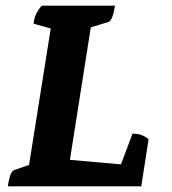

<svg xmlns="http://www.w3.org/2000/svg" viewBox="-20 -661 609 681"><path d="M8 0Q15 -53 31 -58L83 -76L160 -560L99 -577Q101 -595 107.5 -610Q114 -625 128 -641H388Q384 -616 378 -600.5Q372 -585 364 -583L302 -564L228 -94L409 -78L450 -187Q467 -187 480.5 -182.5Q494 -178 507 -167L481 0Z"/></svg>

Font: Petrona ExtraBold
Style: Italic
Weight: 800
Italic angle: -9°
Designer: Ringo R. Seeber
Foundry: Ringo R. Seeber
Version: Version 2.001; ttfautohint (v1.8.3)